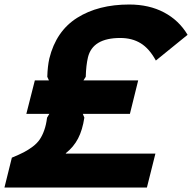

<svg xmlns="http://www.w3.org/2000/svg" viewBox="-35 -840 860 860"><path d="M805.2 -684.1 663.1 -568.8Q633.8 -622.6 595.2 -646.2Q556.6 -669.9 503.9 -669.9Q379.9 -669.9 358.9 -583Q350.6 -547.9 349.1 -496.1L338.9 -480H584L546.9 -330.1H335.9L342.8 -313Q334.5 -257.8 314.7 -219.7Q294.9 -181.6 259.8 -153.8V-151.9H661.1L623 0H-15.1L18.1 -133.8Q50.3 -147 71 -157.7Q91.8 -168.5 111.6 -183.3Q131.3 -198.2 143.1 -215.6Q154.8 -232.9 163.3 -257.1Q171.9 -281.2 175.8 -313L186 -330.1H83L121.1 -480H184.1L176.8 -496.1Q178.2 -543.5 186 -578.1Q216.3 -700.7 310.8 -760.3Q405.3 -819.8 543.9 -819.8Q632.8 -819.8 699.7 -784.4Q766.6 -749 805.2 -684.1Z"/></svg>

Font: Sinkin Sans 700 Bold Italic
Style: Bold Italic
Weight: 700
Italic angle: -112°
Designer: Keith Bates
Foundry: K-Type
Version: Sinkin Sans (version 1.0)  by Keith Bates   •   © 2014   www